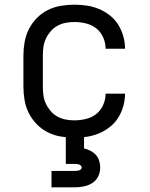

<svg xmlns="http://www.w3.org/2000/svg" viewBox="-20 -580 640 820"><path d="M298 8Q268 8 239 3Q210 -2 184 -15Q158 -28 137 -49.5Q116 -71 103 -97Q90 -123 85 -152Q80 -181 80 -210V-342Q80 -371 85 -400Q90 -429 103 -455Q116 -481 137 -502.5Q158 -524 184 -537Q210 -550 239 -555Q268 -560 298 -560Q325 -560 351.5 -556Q378 -552 403 -541.5Q428 -531 449.5 -514Q471 -497 485 -474.5Q499 -452 506.5 -425.5Q514 -399 514 -372Q514 -372 514 -372Q514 -372 514 -372H431Q431 -372 431 -372Q431 -372 431 -372Q431 -397 420.5 -420.5Q410 -444 391 -459Q372 -474 347 -480Q322 -486 298 -486Q279 -486 260.5 -482.5Q242 -479 225.5 -470Q209 -461 196.5 -446.5Q184 -432 176 -415Q168 -398 165.5 -379.5Q163 -361 163 -342V-210Q163 -191 165.5 -172.5Q168 -154 176 -137Q184 -120 196.5 -105.5Q209 -91 225.5 -82Q242 -73 260.5 -69.5Q279 -66 298 -66Q322 -66 347 -72Q372 -78 391 -93Q410 -108 420.5 -131.5Q431 -155 431 -180Q431 -180 431 -180Q431 -180 431 -180H514Q514 -180 514 -180Q514 -180 514 -180Q514 -153 506.5 -126.5Q499 -100 485 -77.5Q471 -55 449.5 -38Q428 -21 403 -10.5Q378 0 351.5 4Q325 8 298 8ZM200 220V150H300Q305 150 309.5 149.5Q314 149 318 147.5Q322 146 325.5 143Q329 140 329 135Q329 131 325.5 127.5Q322 124 318 122.5Q314 121 309.5 120.5Q305 120 300 120H261V0H339V54Q353 57 366.5 64Q380 71 389.5 81.5Q399 92 403.5 106.5Q408 121 408 135Q408 155 399.5 173Q391 191 374.5 201.5Q358 212 338.5 216Q319 220 300 220Z"/></svg>

Font: Monocode
Style: Regular
Weight: 400
Designer: Belleve Invis
Foundry: Belleve Invis
Version: Version 16.1.0; ttfautohint (v1.8.4)